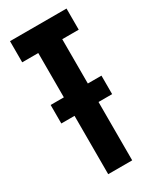

<svg xmlns="http://www.w3.org/2000/svg" viewBox="-181 -759 677 818"><g transform="rotate(-30 157.0 -350.0)"><path d="M32 -287V-378H282V-287ZM97 0V-596H18V-700H296V-596H215V0Z"/></g></svg>

Font: Tektur Condensed Medium
Style: Regular
Weight: 500
Width: 3
Designer: Adam Jagosz
Foundry: Adam Jagosz
Version: Version 1.005;gftools[0.9.30]